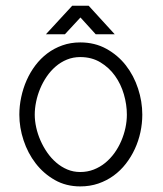

<svg xmlns="http://www.w3.org/2000/svg" viewBox="-20 -654 581 683"><path d="M486.2 -246.1Q486.2 -293 471.1 -339Q456.1 -385 427.7 -421.5Q399.3 -457.9 358.2 -480.5Q317.2 -503.1 265.4 -503.1Q231.2 -503.1 201.8 -492.6Q172.4 -482.2 148.4 -464.1Q124.4 -446 105.9 -421.5Q87.3 -396.9 74.7 -368.3Q62.1 -339.7 55.5 -308.5Q48.8 -277.3 48.8 -246.1Q48.8 -200.2 63.9 -154.7Q78.9 -109.1 107 -72.7Q135.1 -36.3 175.1 -13.6Q215.1 9.1 265.4 9.1Q300.1 9.1 329.8 -1.1Q359.5 -11.3 384 -29.1Q408.6 -47 427.5 -71.3Q446.4 -95.5 459.6 -124Q472.8 -152.5 479.5 -183.7Q486.2 -214.8 486.2 -246.1ZM431.3 -246Q431.3 -223.1 426.2 -199.1Q421 -175 411.2 -152.3Q401.4 -129.5 387.1 -109.6Q372.7 -89.7 354.3 -74.6Q335.9 -59.6 313.4 -50.8Q291 -42.1 265.5 -42.1Q240.8 -42.1 219.5 -51.1Q198.1 -60.1 180.1 -75.6Q162 -91.1 147.9 -111.5Q133.8 -131.9 123.9 -154.5Q114 -177.1 108.8 -200.7Q103.6 -224.4 103.6 -246.1Q103.6 -268.4 108.5 -292Q113.3 -315.7 122.8 -338.5Q132.3 -361.3 146.2 -381.7Q160.1 -402 178.1 -417.5Q196.1 -433 218 -442Q239.9 -451 265.5 -451Q306.2 -451 337.1 -432.3Q368.1 -413.7 389.1 -384.3Q410.1 -355 420.7 -318.4Q431.3 -281.9 431.3 -246ZM320.4 -532.2H388L295.5 -633.5H236.8L143.4 -532.2H211L266.2 -591.8Z"/></svg>

Font: SaysetthaMai Thin
Style: Regular
Weight: 100
Designer: John M. Durdin
Foundry: Lao Script for Windows
Version: Version 1.101